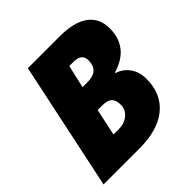

<svg xmlns="http://www.w3.org/2000/svg" viewBox="-188 -862 1010 1010"><g transform="rotate(-45 317.0 -357.0)"><path d="M404.8 -713.9Q510.3 -713.9 565.2 -673.8Q620.1 -633.8 620.1 -558.1Q620.1 -417 475.1 -374V-370.1Q518.6 -355.5 543.7 -319.8Q568.8 -284.2 568.8 -233.9Q568.8 -122.1 494.4 -61Q419.9 0 283.2 0H16.1L167 -713.9ZM335 -439.9Q378.4 -439.9 400.1 -458.7Q421.9 -477.5 421.9 -518.1Q421.9 -567.9 359.9 -567.9H329.1L299.8 -439.9ZM278.8 -148.9Q320.8 -148.9 348.9 -172.6Q377 -196.3 377 -231.4Q377 -266.6 360.4 -282.7Q343.8 -298.8 304.2 -298.8H271L238.8 -148.9Z"/></g></svg>

Font: Open Sans Hebrew Extra Bold
Style: Italic
Weight: 800
Italic angle: -12°
Foundry: Ascender Corporation, Yanek Iontef
Version: Version 2.001;PS 002.001;hotconv 1.0.70;makeotf.lib2.5.58329